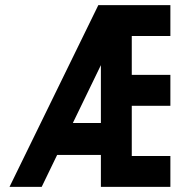

<svg xmlns="http://www.w3.org/2000/svg" viewBox="-20 -726 729 746"><path d="M17 0H142L202 -124H372V0H642V-120H492V-315H642V-435H492V-586H642V-706H362ZM263 -248 372 -473V-248Z"/></svg>

Font: Lineal
Style: Bold
Weight: 700
Designer: Created by Frank Adebiaye with contributions from Anton Moglia & Ariel Martín Pérez
Created by Frank ADEBIAYE with FontF
Foundry: Velvetyne Type Foundry
Version: Version 2.000;Glyphs 3.2 (3227)